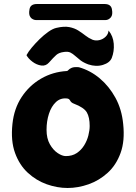

<svg xmlns="http://www.w3.org/2000/svg" viewBox="-20 -923 676 957"><path d="M132 -837Q122 -850 127 -876Q131 -903 164 -903H501Q534 -903 538 -876Q543 -850 533 -837Q521 -823 506 -823H159Q153 -823 145 -826.5Q137 -830 132 -837ZM112 -648Q121 -665 138.5 -686Q156 -707 177.5 -728Q199 -749 221 -764.5Q243 -780 261 -784Q299 -793 325 -788Q351 -783 370 -771Q389 -759 405.5 -746Q422 -733 441 -725Q457 -719 475 -723Q493 -727 506.5 -740Q520 -753 521 -771Q544 -743 547 -705Q550 -667 537 -634Q527 -610 493 -599.5Q459 -589 420 -602Q396 -611 381 -622.5Q366 -634 354.5 -644.5Q343 -655 331 -661Q319 -667 299 -664Q274 -661 260.5 -649Q247 -637 224 -611Q208 -593 185 -596.5Q162 -600 141.5 -615.5Q121 -631 112 -648ZM594 -305Q603 -221 581 -160.5Q559 -100 516.5 -61.5Q474 -23 421.5 -4.5Q369 14 317 14Q265 14 213 -4.5Q161 -23 119 -61.5Q77 -100 55 -160.5Q33 -221 42 -305Q50 -382 88 -439.5Q126 -497 184.5 -531Q243 -565 313 -569Q317 -569 321.5 -574.5Q326 -580 337.5 -585Q349 -590 373 -588Q430 -572 477 -532.5Q524 -493 555.5 -435.5Q587 -378 594 -305ZM308 -145Q340 -145 362.5 -160Q385 -175 399.5 -198.5Q414 -222 420.5 -248Q427 -274 427 -295Q427 -338 413 -362.5Q399 -387 349 -406Q335 -411 330 -421Q325 -431 315 -432Q282 -436 259 -414.5Q236 -393 224 -356Q212 -319 212 -276Q212 -233 228.5 -204Q245 -175 267.5 -160Q290 -145 308 -145Z"/></svg>

Font: Potta One
Style: Regular
Weight: 400
Designer: 108,108go
Foundry: Font Zone 108
Version: Version 1.000